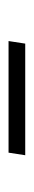

<svg xmlns="http://www.w3.org/2000/svg" viewBox="165 -518 79 449"><g transform="rotate(90 204.5 -293.5)"><path d="M343 -313 337 -274H76L82 -313Z"/></g></svg>

Font: Bitter Light
Style: Italic
Weight: 300
Italic angle: -9°
Designer: Sol Matas, and Bitter project Authors
Foundry: Sol Matas
Version: Version 2.001